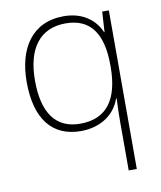

<svg xmlns="http://www.w3.org/2000/svg" viewBox="-86 -609 762 911"><g transform="rotate(-10 295.0 -153.0)"><path d="M460 0V234H499V-530H467L461 -432H459C434 -491 376 -540 283 -540C128 -540 56 -422 56 -263C56 -84 132 11 270 11C368 11 436 -41 460 -112H463C461 -81 460 -31 460 0ZM273 -24C155 -24 96 -106 96 -263C96 -416 161 -505 286 -505C406 -505 461 -424 461 -273V-262C460 -112 403 -24 273 -24Z"/></g></svg>

Font: Noto Sans Tamil ExtraLight
Style: Regular
Weight: 200
Designer: Jelle Bosma - Monotype Design Team
Foundry: Monotype Imaging Inc.
Version: Version 2.004